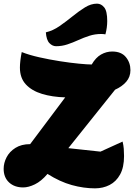

<svg xmlns="http://www.w3.org/2000/svg" viewBox="-40 -1006 734 1051"><path d="M480 25Q418 25 353 7Q288 -11 220 -54Q186 -14 151 3Q116 20 87 20Q39 20 9.5 -7.5Q-20 -35 -20 -82Q-20 -114 -4 -145Q12 -176 44.5 -196.5Q77 -217 125 -217L317 -473Q246 -475 190 -492Q134 -509 101.5 -544Q69 -579 69 -636Q69 -653 71.5 -674.5Q74 -696 79 -721Q119 -705 174.5 -692.5Q230 -680 287.5 -671Q345 -662 392 -657.5Q439 -653 462 -653Q484 -691 513 -707.5Q542 -724 574 -724Q624 -724 649 -693.5Q674 -663 674 -622Q674 -585 651 -558.5Q628 -532 590 -515L334 -195L510 -176L631 -231Q636 -211 637.5 -191.5Q639 -172 639 -152Q639 -90 617.5 -51Q596 -12 560 6.5Q524 25 480 25ZM267 -753Q247 -753 230.5 -770Q214 -787 211 -829Q250 -838 286.5 -863.5Q323 -889 357.5 -917Q392 -945 425 -965.5Q458 -986 491 -986Q514 -986 530.5 -965.5Q547 -945 547 -891Q547 -874 544.5 -855Q542 -836 537 -818Q532 -819 525.5 -819.5Q519 -820 514 -820Q480 -820 449 -810Q418 -800 388.5 -786.5Q359 -773 329 -763Q299 -753 267 -753Z"/></svg>

Font: Lemon
Style: Regular
Weight: 400
Designer: Eduardo Rodriguez Tunni
Foundry: Eduardo Rodriguez Tunni
Version: Version 1.003; ttfautohint (v1.8.4.7-5d5b);gftools[0.9.24]